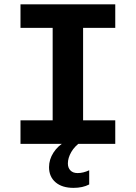

<svg xmlns="http://www.w3.org/2000/svg" viewBox="-20 -679 640 906"><path d="M76.7 -658.7H523.9V-547.4H372.1V-111.3H523.9V0H76.7V-111.3H228.5V-547.4H76.7ZM327.1 207.5Q272.9 207.5 242.2 181.2Q211.4 154.8 211.4 109.9Q211.4 73.2 232.7 40.5Q253.9 7.8 288.6 -10.3H363.3Q332.5 10.3 316.4 38.3Q300.3 66.4 300.3 92.3Q300.3 112.8 312.3 125.2Q324.2 137.7 346.2 137.7Q372.6 137.7 400.9 124.5V191.4Q370.1 207.5 327.1 207.5Z"/></svg>

Font: Liberation Mono
Style: Bold
Weight: 700
Monospace: yes
Designer: Steve Matteson
Foundry: Ascender Corporation
Version: Version 2.1.5